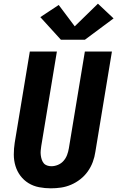

<svg xmlns="http://www.w3.org/2000/svg" viewBox="-20 -1015 640 1043"><path d="M256 8Q224 8 192.5 2Q161 -4 135 -20Q109 -36 91 -60Q73 -84 64 -113.5Q55 -143 55 -175.5Q55 -208 60 -240L142 -735H289L204 -221Q202 -208 201 -196Q200 -184 201.5 -172Q203 -160 206.5 -149Q210 -138 217 -129Q224 -120 235.5 -116Q247 -112 259 -112Q277 -112 295 -119.5Q313 -127 325.5 -141.5Q338 -156 344.5 -173.5Q351 -191 354 -209L441 -735H588L498 -190Q494 -162 484 -135Q474 -108 457 -84Q440 -60 416.5 -41.5Q393 -23 366 -11.5Q339 0 311.5 4Q284 8 256 8ZM311 -799 199 -922 299 -988 386 -872 512 -995 597 -915 441 -799Z"/></svg>

Font: Iosevka Curly Heavy Extended
Style: Italic
Weight: 900
Width: 7
Italic angle: -9°
Monospace: yes
Designer: Belleve Invis
Foundry: Belleve Invis
Version: Version 11.1.0; ttfautohint (v1.8.3)